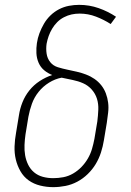

<svg xmlns="http://www.w3.org/2000/svg" viewBox="-20 -763 540 791"><path d="M199 8Q172 8 145.5 1.5Q119 -5 98 -20Q77 -35 64 -58Q51 -81 45 -106.5Q39 -132 40 -160Q41 -188 46 -215L58 -288Q62 -315 72.5 -341.5Q83 -368 101 -390.5Q119 -413 143.5 -429Q168 -445 195 -454Q177 -461 162 -473.5Q147 -486 139 -504.5Q131 -523 130 -544Q129 -565 132 -585Q135 -606 142.5 -626Q150 -646 161 -665Q172 -684 188 -699.5Q204 -715 223.5 -725Q243 -735 264 -739Q285 -743 306 -743Q348 -743 386.5 -729.5Q425 -716 458 -694L436 -664Q408 -682 375.5 -694.5Q343 -707 308 -707Q291 -707 275 -703.5Q259 -700 243.5 -692Q228 -684 216 -672Q204 -660 195 -645Q186 -630 180.5 -614.5Q175 -599 172 -583Q169 -562 172 -542Q175 -522 187 -507Q199 -492 218.5 -486Q238 -480 257.5 -476Q277 -472 296.5 -467.5Q316 -463 334.5 -456Q353 -449 369 -438Q385 -427 397 -412Q409 -397 416 -378.5Q423 -360 425.5 -340Q428 -320 425.5 -299Q423 -278 420 -257L408 -185Q404 -160 396 -135Q388 -110 374.5 -87.5Q361 -65 341.5 -46Q322 -27 298.5 -14.5Q275 -2 249.5 3Q224 8 199 8ZM199 -29Q220 -29 241 -33Q262 -37 281 -48Q300 -59 315.5 -75Q331 -91 342 -110Q353 -129 359 -149.5Q365 -170 369 -191L381 -263Q384 -287 385 -311Q386 -335 379.5 -356Q373 -377 358 -394Q343 -411 322.5 -420Q302 -429 279.5 -433.5Q257 -438 234 -443Q207 -438 182 -422.5Q157 -407 139 -384.5Q121 -362 111.5 -335.5Q102 -309 97 -282L85 -209Q82 -188 81 -166Q80 -144 83.5 -123.5Q87 -103 96 -84.5Q105 -66 120.5 -53Q136 -40 156.5 -34.5Q177 -29 199 -29Z"/></svg>

Font: Iosevka Slab XLtObl
Style: Regular
Weight: 200
Italic angle: -9°
Monospace: yes
Designer: Belleve Invis
Foundry: Belleve Invis
Version: Version 11.1.1; ttfautohint (v1.8.3)